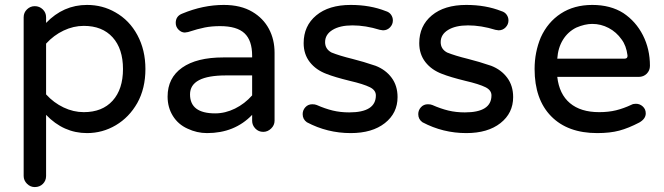

<svg xmlns="http://www.w3.org/2000/svg" viewBox="-20 -529 2696 779"><path d="M76 185V-459Q76 -478 89.5 -491Q103 -504 121 -504Q140 -504 153.5 -491Q167 -478 167 -459V-436Q237 -509 333 -509Q396 -509 448 -479Q505 -447 537.5 -386.5Q570 -326 570 -249Q570 -170 537 -111Q504 -53 450 -21Q396 11 333 11Q238 11 167 -63V185Q167 204 154 217Q141 230 121 230Q103 230 89.5 216.5Q76 203 76 185ZM320 -74Q395 -74 437 -120.5Q479 -167 479 -249Q479 -331 437 -377.5Q395 -424 320 -424Q278 -424 238 -405Q198 -386 167 -352V-146Q198 -112 238 -93Q278 -74 320 -74Z M741 -7Q703 -24 681.5 -58.5Q660 -93 660 -137Q660 -213 719 -254.5Q778 -296 886 -296H1003V-303Q1003 -365 972 -394Q941 -423 873 -423Q839 -423 811 -417.5Q783 -412 743 -399L730 -397Q716 -397 704.5 -408.5Q693 -420 693 -436Q693 -464 720 -474Q804 -509 888 -509Q957 -509 1004 -481Q1048 -455 1071 -412Q1094 -369 1094 -315V-39Q1094 -21 1080 -7.5Q1066 6 1048 6Q1029 6 1016 -7.5Q1003 -21 1003 -39V-63Q932 11 820 11Q779 11 741 -7ZM853 -69Q894 -69 933.5 -88.5Q973 -108 1003 -142V-223H897Q751 -223 751 -146Q751 -69 853 -69Z M1225 -33Q1208 -45 1208 -66Q1208 -82 1219 -94Q1230 -106 1247 -106Q1258 -106 1265 -103Q1299 -88 1330 -80.5Q1361 -73 1397 -73Q1505 -73 1505 -142Q1505 -163 1481 -175Q1455 -188 1399 -201Q1338 -216 1305 -229Q1262 -245 1237 -277Q1212 -309 1212 -354Q1212 -424 1263 -466.5Q1314 -509 1403 -509Q1482 -509 1545 -484Q1559 -480 1566.5 -469.5Q1574 -459 1574 -446Q1574 -430 1562.5 -418Q1551 -406 1534 -406L1521 -408Q1463 -426 1410 -426Q1359 -426 1329 -407.5Q1299 -389 1299 -358Q1299 -330 1325 -316Q1357 -303 1410 -290Q1454 -279 1504 -262Q1545 -246 1569 -213.5Q1593 -181 1593 -135Q1593 -70 1541.5 -29.5Q1490 11 1403 11Q1308 11 1225 -33Z M1694 -33Q1677 -45 1677 -66Q1677 -82 1688 -94Q1699 -106 1716 -106Q1727 -106 1734 -103Q1768 -88 1799 -80.5Q1830 -73 1866 -73Q1974 -73 1974 -142Q1974 -163 1950 -175Q1924 -188 1868 -201Q1807 -216 1774 -229Q1731 -245 1706 -277Q1681 -309 1681 -354Q1681 -424 1732 -466.5Q1783 -509 1872 -509Q1951 -509 2014 -484Q2028 -480 2035.5 -469.5Q2043 -459 2043 -446Q2043 -430 2031.5 -418Q2020 -406 2003 -406L1990 -408Q1932 -426 1879 -426Q1828 -426 1798 -407.5Q1768 -389 1768 -358Q1768 -330 1794 -316Q1826 -303 1879 -290Q1923 -279 1973 -262Q2014 -246 2038 -213.5Q2062 -181 2062 -135Q2062 -70 2010.5 -29.5Q1959 11 1872 11Q1777 11 1694 -33Z M2149 -249Q2149 -317 2174 -377Q2202 -439 2255.5 -474Q2309 -509 2383 -509Q2457 -509 2509 -476Q2560 -442 2588.5 -386Q2617 -330 2617 -262Q2617 -243 2604 -230Q2591 -217 2571 -217H2241Q2249 -147 2292.5 -110.5Q2336 -74 2411 -74Q2449 -74 2479.5 -81.5Q2510 -89 2542 -104Q2549 -108 2560 -108Q2576 -108 2588 -97Q2600 -86 2600 -69Q2600 -47 2574 -32Q2530 -9 2492.5 1Q2455 11 2403 11Q2283 11 2216 -57.5Q2149 -126 2149 -249ZM2514 -291Q2527 -291 2526 -304Q2521 -344 2502 -369Q2481 -399 2449.5 -415.5Q2418 -432 2383 -432Q2353 -432 2318 -417Q2284 -400 2264 -367.5Q2244 -335 2241 -291Z"/></svg>

Font: 寒蝉全圆体
Style: Regular
Weight: 400
Designer: Warren2060
      Designed by Motoya company      

      [Varela Round]
      Joe Prince(Latin component); Avraham Cornf
Foundry: ChillType
Version: Version 3.200